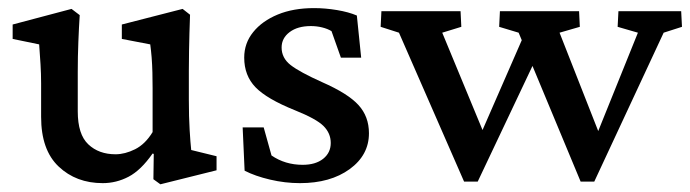

<svg xmlns="http://www.w3.org/2000/svg" viewBox="-20 -451 1728 481"><path d="M459 -75.2 522.5 -59.6V-24.4L381.8 10.7L364.3 -2L365.2 -65.4L362.3 -66.4Q333 -24.4 302.2 -8.3Q271.5 7.8 237.3 7.8Q170.9 7.8 127 -33.7Q83 -75.2 83 -158.2V-242.2Q83 -265.6 81.5 -290Q80.1 -314.5 78.1 -339.8L11.7 -353.5V-389.6L159.2 -428.7L179.7 -413.1Q177.7 -382.8 176.3 -346.2Q174.8 -309.6 174.8 -270.5V-171.9Q174.8 -114.3 201.2 -89.4Q227.5 -64.5 269.5 -64.5Q293 -64.5 318.4 -77.1Q343.8 -89.8 362.3 -120.1V-229.5Q362.3 -250 361.8 -269.5Q361.3 -289.1 359.9 -307.1Q358.4 -325.2 356.4 -339.8L285.2 -353.5V-389.6L437.5 -428.7L456.1 -414.1Q455.1 -389.6 454.6 -368.2Q454.1 -346.7 453.6 -324.2Q453.1 -301.8 453.1 -273.4V-201.2Q453.1 -157.2 455.1 -125.5Q457 -93.8 459 -75.2Z M731.4 7.8Q694.3 7.8 656.7 -1Q619.1 -9.8 592.8 -23.4L587.9 -131.8H640.6L660.2 -61.5Q694.3 -38.1 738.3 -38.1Q770.5 -38.1 789.6 -53.2Q808.6 -68.4 808.6 -92.8Q808.6 -117.2 790.5 -135.3Q772.5 -153.3 718.8 -174.8Q648.4 -203.1 620.1 -232.4Q591.8 -261.7 591.8 -306.6Q591.8 -342.8 614.3 -370.6Q636.7 -398.4 675.8 -414.6Q714.8 -430.7 766.6 -430.7Q794.9 -430.7 824.2 -425.8Q853.5 -420.9 874 -412.1L884.8 -306.6H834L810.5 -373Q800.8 -378.9 787.1 -382.3Q773.4 -385.7 758.8 -385.7Q725.6 -385.7 705.6 -370.6Q685.5 -355.5 685.5 -332Q685.5 -305.7 708 -288.1Q730.5 -270.5 787.1 -245.1Q851.6 -216.8 877.9 -188Q904.3 -159.2 904.3 -117.2Q904.3 -62.5 856 -27.3Q807.6 7.8 731.4 7.8Z M1434.6 3.9 1279.3 -369.1 1230.5 -383.8 1232.4 -422.9H1430.7L1432.6 -383.8L1381.8 -369.1L1491.2 -90.8H1465.8L1578.1 -369.1L1527.3 -383.8L1529.3 -422.9H1686.5L1688.5 -383.8L1642.6 -369.1L1468.8 3.9ZM1142.6 3.9 979.5 -369.1 933.6 -383.8 935.5 -422.9H1133.8L1135.7 -383.8L1087.9 -369.1L1203.1 -90.8H1173.8L1297.9 -375L1327.1 -313.5L1176.8 3.9Z"/></svg>

Font: Crimson Pro ExtraLight Medium
Style: Regular
Weight: 500
Version: Version 1.002